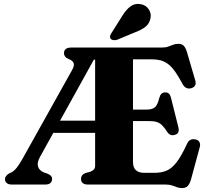

<svg xmlns="http://www.w3.org/2000/svg" viewBox="-20 -943 1058 981"><path d="M530 -700 505.5 -638H459.5L185 -142.5Q168 -112 174.2 -92Q180.5 -72 203 -62.5L223 -55.5Q233.5 -51 239.8 -44.8Q246 -38.5 246 -28Q246 -15.5 237.5 -7.8Q229 0 210 0H41.5Q23 0 14.2 -7.8Q5.5 -15.5 5.5 -28Q5.5 -44 26 -56.5L39 -62.5Q53 -70 67 -88Q81 -106 95.5 -132.5L348 -584.5Q361 -607.5 356.2 -620.5Q351.5 -633.5 332.5 -640.5Q319 -646 313 -653.8Q307 -661.5 307 -672Q307 -685 316 -692.5Q325 -700 343.5 -700ZM224 -326.5H498.5L500 -264H222ZM587 -383H728Q759 -383 772.2 -395.5Q785.5 -408 794 -443Q801 -470.5 824 -471Q846.5 -471.5 853 -446L891.5 -292.5Q899 -262 875 -254.5Q850.5 -246 835.5 -267.5Q820.5 -291 808 -303.2Q795.5 -315.5 780 -320Q764.5 -324.5 740 -324.5H587ZM466 -96V-700H805.5Q826 -700 839.2 -704.8Q852.5 -709.5 864.2 -714.2Q876 -719 891.5 -719Q910 -719 919.5 -708.5Q929 -698 936 -674.5L977.5 -532.5Q982 -517.5 977.2 -507.5Q972.5 -497.5 959.5 -493Q944.5 -488 932.5 -493.5Q920.5 -499 913 -513.5Q892 -553 874.2 -577.8Q856.5 -602.5 838.5 -616Q820.5 -629.5 800 -634.8Q779.5 -640 754 -640H659.5V-114.5Q659.5 -87.5 674 -73.8Q688.5 -60 716.5 -60H769.5Q805 -60 832 -71.5Q859 -83 883.5 -115.5Q908 -148 936.5 -210Q943 -223.5 953.5 -228.5Q964 -233.5 977 -231Q992 -228.5 998.5 -217.8Q1005 -207 1000.5 -190.5L956 -26.5Q949.5 -4 939.5 7Q929.5 18 909.5 18Q896 18 884.5 13.5Q873 9 859.5 4.5Q846 0 826 0H430Q411.5 0 402.8 -7.8Q394 -15.5 394 -28Q394 -50.5 417 -59L441 -65.5Q453.5 -70 459.8 -77.2Q466 -84.5 466 -96ZM604.5 -861.5Q624 -893.5 646.8 -910.5Q669.5 -927.5 700 -921.5Q727.5 -916 740.8 -894.2Q754 -872.5 749 -850.5Q744 -823.5 724.8 -807.5Q705.5 -791.5 672.5 -779L579 -740Q570 -737 560.8 -737.8Q551.5 -738.5 546 -744.5Q540.5 -751 542.5 -758.8Q544.5 -766.5 549.5 -774Z"/></svg>

Font: Fraunces
Style: Bold
Weight: 700
Version: Version 1.000;[b76b70a41]